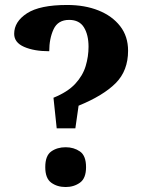

<svg xmlns="http://www.w3.org/2000/svg" viewBox="-20 -744 590 772"><path d="M195 -351Q252 -374 282.5 -407Q313 -440 324.5 -478.5Q336 -517 336 -556Q336 -604 317.5 -634Q299 -664 258 -664Q213 -664 195.5 -626.5Q178 -589 178 -538Q117 -538 77 -555.5Q37 -573 37 -608Q37 -657 88.5 -690.5Q140 -724 250 -724Q321 -724 376 -702Q431 -680 463 -639Q495 -598 495 -540Q495 -460 445.5 -410Q396 -360 296 -319L283 -228H208ZM244 8Q210 8 186 -9.5Q162 -27 162 -72Q162 -118 186 -135Q210 -152 244 -152Q277 -152 301.5 -135Q326 -118 326 -72Q326 -27 301.5 -9.5Q277 8 244 8Z"/></svg>

Font: Noto Serif Tibetan
Style: Bold
Weight: 700
Designer: Monotype Design Team
Foundry: Monotype Imaging Inc.
Version: Version 2.103; ttfautohint (v1.8.4.7-5d5b)